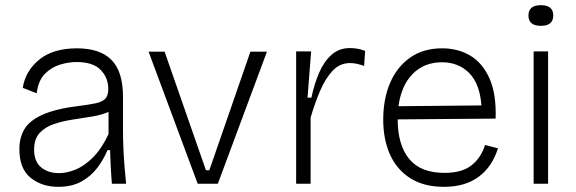

<svg xmlns="http://www.w3.org/2000/svg" viewBox="-20 -711 2230 743"><path d="M205 12Q142 12 98.5 -23Q55 -58 55 -134Q55 -179 75 -212Q95 -245 145.5 -267.5Q196 -290 285 -301Q326 -306 351 -311.5Q376 -317 387.5 -329Q399 -341 399 -367Q399 -410 369.5 -440.5Q340 -471 276 -471Q246 -471 212.5 -461Q179 -451 153.5 -425Q128 -399 122 -350L68 -371Q78 -436 131.5 -480Q185 -524 278 -524Q367 -524 411.5 -479Q456 -434 456 -336V-204Q456 -175 457.5 -138.5Q459 -102 462 -65.5Q465 -29 468 0H413Q410 -36 408.5 -67.5Q407 -99 406 -130H396Q381 -94 356.5 -61.5Q332 -29 295 -8.5Q258 12 205 12ZM209 -41Q239 -41 273 -55Q307 -69 340 -102Q373 -135 400 -192V-278Q373 -266 336 -260Q299 -254 260 -248Q221 -242 187.5 -230.5Q154 -219 133 -196Q112 -173 112 -132Q112 -86 139 -63.5Q166 -41 209 -41Z M745 0 555 -511H617L777 -52H790L949 -511H1013L823 0Z M1126 0V-512H1184L1170 -333H1185Q1196 -385 1214.5 -428.5Q1233 -472 1262.5 -498.5Q1292 -525 1334 -525Q1346 -525 1360.5 -523Q1375 -521 1393 -514L1389 -456Q1375 -461 1361.5 -464Q1348 -467 1335 -467Q1295 -467 1267 -437Q1239 -407 1218.5 -359Q1198 -311 1182 -256V0Z M1698 12Q1620 12 1567.5 -21.5Q1515 -55 1489 -113.5Q1463 -172 1463 -248Q1463 -328 1489.5 -390Q1516 -452 1567 -488Q1618 -524 1691 -524Q1752 -524 1799.5 -496Q1847 -468 1874 -408Q1901 -348 1898 -252L1519 -249V-248Q1519 -151 1563 -96.5Q1607 -42 1700 -42Q1768 -42 1805 -71.5Q1842 -101 1857 -150L1907 -137Q1885 -66 1832.5 -27Q1780 12 1698 12ZM1690 -470Q1622 -470 1577.5 -425.5Q1533 -381 1522 -300L1843 -303Q1837 -386 1796 -428Q1755 -470 1690 -470Z M2045 0V-512H2101V0ZM2073 -611Q2025 -611 2025 -651Q2025 -691 2073 -691Q2121 -691 2121 -651Q2121 -611 2073 -611Z"/></svg>

Font: Bricolage Grotesque 12pt ExtraLight
Style: Regular
Weight: 200
Designer: Mathieu Triay
Foundry: Atelier Triay
Version: Version 1.001; ttfautohint (v1.8.4.7-5d5b);gftools[0.9.33.de